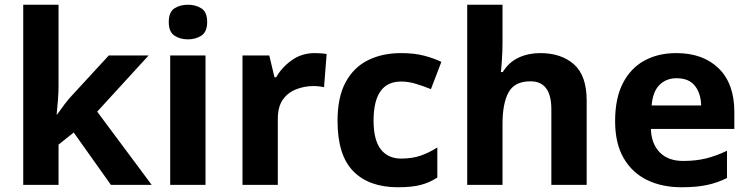

<svg xmlns="http://www.w3.org/2000/svg" viewBox="-20 -780 3161 810"><path d="M227 -420Q227 -389 224.5 -358.5Q222 -328 219 -297H221Q236 -318 252 -339.5Q268 -361 286 -380L439 -546H607L390 -309L620 0H448L291 -221L227 -170V0H78V-760H227Z M773 -760Q806 -760 830 -744.5Q854 -729 854 -687Q854 -646 830 -630Q806 -614 773 -614Q739 -614 715.5 -630Q692 -646 692 -687Q692 -729 715.5 -744.5Q739 -760 773 -760ZM847 -546V0H698V-546Z M1308 -556Q1319 -556 1334 -555Q1349 -554 1358 -552L1347 -412Q1340 -414 1326.5 -415.5Q1313 -417 1303 -417Q1265 -417 1230 -403.5Q1195 -390 1173.5 -360Q1152 -330 1152 -278V0H1003V-546H1116L1138 -454H1145Q1169 -496 1211 -526Q1253 -556 1308 -556Z M1659 10Q1537 10 1470.5 -57.5Q1404 -125 1404 -270Q1404 -370 1438 -433Q1472 -496 1532.5 -526Q1593 -556 1672 -556Q1728 -556 1769.5 -545Q1811 -534 1842 -519L1798 -404Q1763 -418 1732.5 -427Q1702 -436 1672 -436Q1556 -436 1556 -271Q1556 -189 1586.5 -150Q1617 -111 1672 -111Q1719 -111 1755 -123.5Q1791 -136 1825 -158V-31Q1791 -9 1753.5 0.5Q1716 10 1659 10Z M2100 -605Q2100 -565 2097.5 -528Q2095 -491 2093 -476H2101Q2127 -518 2168 -537Q2209 -556 2259 -556Q2348 -556 2401.5 -508.5Q2455 -461 2455 -356V0H2306V-319Q2306 -437 2218 -437Q2151 -437 2125.5 -390.5Q2100 -344 2100 -257V0H1951V-760H2100Z M2833 -556Q2946 -556 3012 -491.5Q3078 -427 3078 -308V-236H2726Q2728 -173 2763.5 -137Q2799 -101 2862 -101Q2915 -101 2958 -111.5Q3001 -122 3047 -144V-29Q3007 -9 2962.5 0.5Q2918 10 2855 10Q2773 10 2710 -20.5Q2647 -51 2611 -113Q2575 -175 2575 -269Q2575 -365 2607.5 -428.5Q2640 -492 2698 -524Q2756 -556 2833 -556ZM2834 -450Q2791 -450 2762.5 -422Q2734 -394 2729 -335H2938Q2937 -385 2912 -417.5Q2887 -450 2834 -450Z"/></svg>

Font: Noto Sans Telugu
Style: Bold
Weight: 700
Designer: Jelle Bosma - Monotype Design Team
Foundry: Monotype Imaging Inc.
Version: Version 2.005; ttfautohint (v1.8.4.7-5d5b)